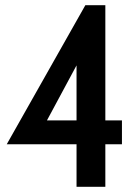

<svg xmlns="http://www.w3.org/2000/svg" viewBox="-20 -720 523 740"><path d="M450 -256V-164H386V0H275V-164H6L309 -700H386V-256ZM275 -256V-468L161 -256Z"/></svg>

Font: Cabin Condensed SemiBold
Style: Regular
Weight: 600
Width: 3
Designer: Pablo Impallari
Foundry: Pablo Impallari. http://www.impallari.com Igino Marini. http://www.ikern.com
Version: Version 2.001